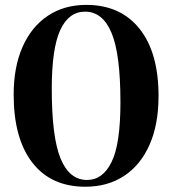

<svg xmlns="http://www.w3.org/2000/svg" viewBox="-20 -732 687 766"><path d="M324 -712.5Q460.5 -712.5 536.5 -617.5Q612.5 -522.5 612.5 -349Q612.5 -234.5 576.2 -153.5Q540 -72.5 474.5 -29.8Q409 13 320.5 13Q183.5 13 109 -83.2Q34.5 -179.5 34.5 -354.5Q34.5 -464.5 70 -545Q105.5 -625.5 170.8 -669Q236 -712.5 324 -712.5ZM460.5 -323.5Q460.5 -516 425 -600.8Q389.5 -685.5 319.5 -685.5Q254 -685.5 220.2 -611.8Q186.5 -538 186.5 -377.5Q186.5 -184.5 221.8 -99.2Q257 -14 327.5 -14Q390 -14 425.2 -85.8Q460.5 -157.5 460.5 -323.5Z"/></svg>

Font: Fraunces 72pt SemiBold
Style: Regular
Weight: 600
Version: Version 1.000;[b76b70a41]